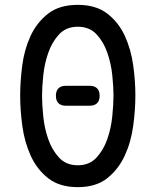

<svg xmlns="http://www.w3.org/2000/svg" viewBox="-20 -760 640 790"><path d="M300 -80Q348 -80 377 -111.5Q406 -143 421.5 -187.5Q437 -232 442 -281.5Q447 -331 447 -367Q447 -402 442 -450.5Q437 -499 421.5 -543.5Q406 -588 377 -619Q348 -650 300 -650Q252 -650 223 -618.5Q194 -587 178.5 -542.5Q163 -498 158 -449.5Q153 -401 153 -366Q153 -330 158 -281Q163 -232 178.5 -187.5Q194 -143 223 -111.5Q252 -80 300 -80ZM300 10Q225 10 178.5 -26.5Q132 -63 106.5 -119Q81 -175 72 -241Q63 -307 63 -367Q63 -425 71.5 -490.5Q80 -556 105.5 -611.5Q131 -667 177.5 -703.5Q224 -740 300 -740Q375 -740 421.5 -704Q468 -668 493.5 -612.5Q519 -557 528 -492Q537 -427 537 -368Q537 -308 528 -241.5Q519 -175 493 -119Q467 -63 421 -26.5Q375 10 300 10ZM349 -325H251Q231 -325 220.5 -335.5Q210 -346 210 -366Q210 -386 220.5 -396.5Q231 -407 251 -407H349Q369 -407 379.5 -396.5Q390 -386 390 -366Q390 -346 379.5 -335.5Q369 -325 349 -325Z"/></svg>

Font: Maple Mono NL
Style: Regular
Weight: 400
Monospace: yes
Designer: subframe7536
Version: Version 7.000